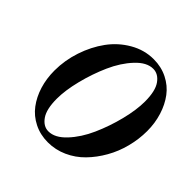

<svg xmlns="http://www.w3.org/2000/svg" viewBox="-179 -826 990 990"><g transform="rotate(45 315.5 -331.5)"><path d="M309.6 13.2Q253.9 13.2 208.3 -9.8Q162.6 -32.7 133.1 -72Q103.5 -111.3 87.6 -162.8Q71.8 -214.4 71.8 -272.9Q71.8 -347.2 95.9 -419.7Q120.1 -492.2 161.6 -549.1Q203.1 -606 263.9 -641.1Q324.7 -676.3 392.6 -676.3Q448.2 -676.3 493.9 -653.3Q539.6 -630.4 569.1 -591.1Q598.6 -551.8 614.7 -500Q630.9 -448.2 630.9 -390.1Q630.9 -331.1 615.7 -272.2Q600.6 -213.4 571.5 -162.4Q542.5 -111.3 503.9 -71.8Q465.3 -32.2 414.8 -9.5Q364.3 13.2 309.6 13.2ZM271.5 -28.8Q318.8 -28.8 365.2 -78.4Q411.6 -127.9 443.6 -199.7Q475.6 -271.5 495.4 -350.3Q515.1 -429.2 515.1 -489.7Q515.1 -566.9 489 -603.3Q462.9 -639.6 425.8 -639.6Q378.9 -639.6 332.8 -590.3Q286.6 -541 254.6 -469.2Q222.7 -397.5 202.9 -318.4Q183.1 -239.3 183.1 -178.7Q183.1 -102.1 209 -65.4Q234.9 -28.8 271.5 -28.8Z"/></g></svg>

Font: Elstob 18pt
Style: Bold Italic
Weight: 700
Italic angle: -20°
Designer: Peter S. Baker
Version: Version 1.015